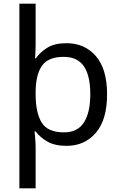

<svg xmlns="http://www.w3.org/2000/svg" viewBox="-20 -780 655 1040"><path d="M560 -269Q560 -132 499.5 -61Q439 10 340 10Q277 10 237 -13Q197 -36 173 -68H167Q168 -61 169.5 -45Q171 -29 172 -12Q173 5 173 16V240H85V-760H173V-536Q173 -522 172 -499.5Q171 -477 170 -464H174Q198 -498 237 -522Q276 -546 340 -546Q439 -546 499.5 -476Q560 -406 560 -269ZM469 -270Q469 -371 434 -421.5Q399 -472 325 -472Q243 -472 209 -426Q175 -380 173 -288V-269Q173 -170 205.5 -116.5Q238 -63 326 -63Q400 -63 434.5 -116.5Q469 -170 469 -270Z"/></svg>

Font: Noto Sans Pahawh Hmong
Style: Regular
Weight: 400
Designer: Monotype Design Team
Foundry: Monotype Imaging Inc.
Version: Version 2.001; ttfautohint (v1.8.4.7-5d5b)